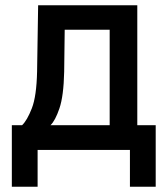

<svg xmlns="http://www.w3.org/2000/svg" viewBox="-20 -570 640 730"><path d="M25 140V-94H64Q83 -112 101 -158Q119 -204 121 -298L125 -550H502V-94H572V140H474V0H123V140ZM172 -94H397V-457H226L224 -297Q222 -205 206 -158Q190 -111 172 -94Z"/></svg>

Font: JetBrains Mono SemiBold
Style: Regular
Weight: 472
Monospace: yes
Designer: Philipp Nurullin, Konstantin Bulenkov
Foundry: JetBrains
Version: Version 2.305; ttfautohint (v1.8.4.7-5d5b)